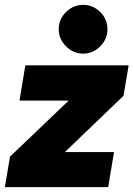

<svg xmlns="http://www.w3.org/2000/svg" viewBox="-42 -768 548 788"><path d="M89 -14 -1 -125 381 -490 465 -375ZM-22 0 -1 -125 105 -144H426L402 0ZM38 -355 62 -500H486L465 -375L354 -355ZM299 -548Q259 -548 229 -578Q199 -608 199 -648Q199 -689 229 -718.5Q259 -748 299 -748Q340 -748 369.5 -718.5Q399 -689 399 -648Q399 -608 369.5 -578Q340 -548 299 -548Z"/></svg>

Font: Figtree Light Black
Style: Italic
Weight: 900
Italic angle: -9.5°
Version: Version 2.000